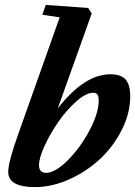

<svg xmlns="http://www.w3.org/2000/svg" viewBox="-20 -745 546 776"><path d="M121.6 11.2Q13.2 11.2 13.2 -50.3Q13.2 -90.8 55.7 -208.5L221.2 -674.8L150.9 -685.5L165 -725.1L336.4 -712.9L350.6 -690.4L213.4 -306.6Q320.8 -444.8 426.3 -444.8Q468.8 -444.8 487.5 -423.8Q506.3 -402.8 506.3 -355.5Q506.3 -287.6 472.2 -220Q438 -152.3 384 -102.1Q330.1 -51.8 260 -20.3Q189.9 11.2 121.6 11.2ZM166.5 -46.4Q203.1 -46.4 253.9 -97.2Q304.7 -147.9 341.8 -218Q378.9 -288.1 378.9 -338.4Q378.9 -355.5 373.8 -362.8Q368.7 -370.1 356.4 -370.1Q328.1 -370.1 289.1 -335.7Q250 -301.3 217 -254.2Q184.1 -207 160.9 -157Q137.7 -106.9 137.7 -77.6Q137.7 -46.4 166.5 -46.4Z"/></svg>

Font: Elstob ExtraBold
Style: Italic
Weight: 800
Italic angle: -20°
Designer: Peter S. Baker
Version: Version 1.015